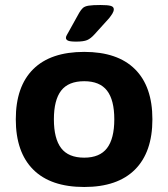

<svg xmlns="http://www.w3.org/2000/svg" viewBox="-20 -738 670 766"><path d="M316 8Q182 8 112.5 -61.5Q43 -131 43 -262Q43 -393 112.5 -462Q182 -531 316 -531Q449 -531 518.5 -462Q588 -393 588 -262Q588 -131 518.5 -61.5Q449 8 316 8ZM316 -109Q378 -109 407 -147Q436 -185 436 -262Q436 -339 407 -376.5Q378 -414 316 -414Q253 -414 224 -376.5Q195 -339 195 -262Q195 -185 224 -147Q253 -109 316 -109ZM284 -572Q259 -572 251 -576Q243 -580 243 -587Q243 -592 246.5 -598Q250 -604 256 -615L296 -687Q303 -699 310.5 -706Q318 -713 334 -715.5Q350 -718 381 -718Q410 -718 422 -714.5Q434 -711 434 -701Q434 -693 428.5 -684Q423 -675 415 -665L358 -602Q342 -584 327.5 -578Q313 -572 284 -572Z"/></svg>

Font: Asap Semi Expanded
Style: Bold
Weight: 700
Width: 6
Designer: Pablo Cosgaya
Foundry: Omnibus-Type
Version: Version 3.001; ttfautohint (v1.8.4.7-5d5b)